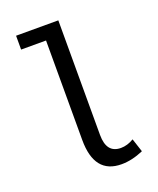

<svg xmlns="http://www.w3.org/2000/svg" viewBox="-144 -856 788 955"><g transform="rotate(-20 250.0 -378.0)"><path d="M333 12.7Q189.5 12.7 189.5 -168V-694.3H57.6V-767.6H281.2V-161.1Q281.2 -64.5 357.4 -64.5Q391.6 -64.5 425.8 -85L449.2 -13.7Q388.7 12.7 333 12.7Z"/></g></svg>

Font: Gen Shin Gothic Monospace Regular
Style: Regular
Weight: 400
Designer: [Source Han Sans]
Ryoko NISHIZUKA  (kana & ideographs); Paul D. Hunt (Latin, Greek & Cyrillic); Wenlong ZHANG  (bopomofo
Version: Version 1.002.20150607